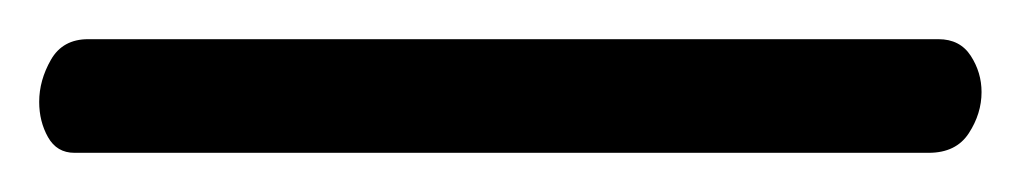

<svg xmlns="http://www.w3.org/2000/svg" viewBox="-20 10 521 98"><path d="M18 88Q9 88 4.5 80Q0 72 0 62Q0 51 6 40.5Q12 30 25 30H459Q470 30 475.5 38.5Q481 47 481 57Q481 68 474.5 78Q468 88 454 88Z"/></svg>

Font: Kite One
Style: Regular
Weight: 400
Designer: Eduardo Rodriguez Tunni
Foundry: Eduardo Rodriguez Tunni
Version: Version 1.002; ttfautohint (v1.8.4.7-5d5b);gftools[0.9.23]